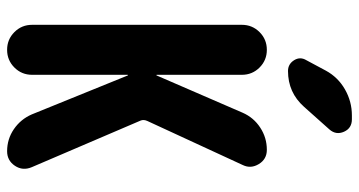

<svg xmlns="http://www.w3.org/2000/svg" viewBox="-255 -755 1010 540"><g transform="rotate(90 250.0 -485.0)"><path d="M304.7 -969.7H315.4Q340.8 -969.7 350.6 -947.3Q360.4 -924.8 343.8 -906.2L280.3 -835Q240.2 -790 179.7 -790Q160.2 -790 149.4 -807.1Q138.7 -824.2 149.4 -841.8L178.7 -896.5Q197.3 -930.7 231.4 -950.2Q265.6 -969.7 304.7 -969.7ZM319.3 -375 450.2 -69.3Q460.9 -43.9 446.3 -22Q431.6 0 405.3 0Q371.1 0 343.3 -19Q315.4 -38.1 301.8 -69.3L192.4 -338.9Q192.4 -339.8 191.4 -339.8Q190.4 -339.8 190.4 -338.9V-70.3Q190.4 -41 169.9 -20.5Q149.4 0 120.1 0Q90.8 0 70.3 -20.5Q49.8 -41 49.8 -70.3V-660.2Q49.8 -689.5 70.3 -710Q90.8 -730.5 120.1 -730.5Q149.4 -730.5 169.9 -710Q190.4 -689.5 190.4 -660.2V-420.9Q190.4 -419.9 191.4 -419.9Q192.4 -419.9 192.4 -420.9L296.9 -662.1Q310.5 -693.4 338.9 -711.9Q367.2 -730.5 401.4 -730.5Q427.7 -730.5 441.4 -708Q455.1 -685.5 444.3 -663.1L320.3 -394.5Q315.4 -383.8 319.3 -375Z"/></g></svg>

Font: Rounded-X Mgen+ 2m bold
Style: Bold
Weight: 700
Designer: [Source Han Sans]
Ryoko NISHIZUKA  (kana & ideographs); Paul D. Hunt (Latin, Greek & Cyrillic); Wenlong ZHANG  (bopomofo
Version: Version 1.059.20150602